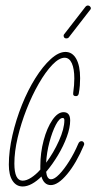

<svg xmlns="http://www.w3.org/2000/svg" viewBox="-20 -670 364 695"><path d="M62 5Q39 5 25.5 -15.5Q12 -36 12 -74Q12 -124 25 -180.5Q38 -237 59.5 -290.5Q81 -344 108 -387Q135 -430 163.5 -456Q192 -482 217 -482Q242 -482 256 -457Q270 -432 270 -387Q270 -374 269 -360.5Q268 -347 265 -331Q263 -322 255 -322Q243 -322 245 -334Q247 -348 248 -361Q249 -374 249 -386Q249 -421 240 -441Q231 -461 214 -461Q194 -461 169.5 -435.5Q145 -410 120.5 -367.5Q96 -325 76 -274Q56 -223 44 -172Q32 -121 32 -78Q32 -16 62 -16Q76 -16 93 -27Q110 -38 126 -56Q126 -62 126 -69Q126 -117 138 -162Q150 -207 169.5 -235.5Q189 -264 210 -264Q234 -264 234 -234Q234 -208 222 -175Q210 -142 190 -108.5Q170 -75 147 -48Q150 -21 165 -21Q177 -21 194.5 -39Q212 -57 230.5 -86.5Q249 -116 263 -149Q267 -159 275 -159Q280 -159 283 -154.5Q286 -150 284 -145Q256 -79 223 -39.5Q190 0 164 0Q139 0 130 -31Q113 -14 95.5 -4.5Q78 5 62 5ZM207 -243Q195 -243 182 -218Q169 -193 159 -155.5Q149 -118 147 -81Q174 -117 193.5 -160.5Q213 -204 213 -235Q213 -243 207 -243ZM220 -531Q213 -531 211 -537Q209 -543 213 -547L289 -645Q293 -650 298 -650Q304 -650 307.5 -644.5Q311 -639 306 -634L230 -536Q227 -531 220 -531Z"/></svg>

Font: Zen Loop
Style: Italic
Weight: 400
Italic angle: -15°
Designer: Yoshimichi Ohira
Foundry: A-1 Corp ZenFonts
Version: Version 1.000; ttfautohint (v1.8.3)